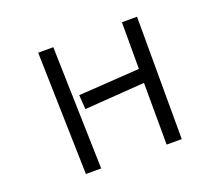

<svg xmlns="http://www.w3.org/2000/svg" viewBox="-122 -889 1243 1086"><g transform="rotate(-20 500.0 -346.5)"><path d="M706 -350 344 -324 338 -410 706 -434V-715H797L798 22H707ZM202 -715H293L313 22H221Z"/></g></svg>

Font: Stick
Style: Regular
Weight: 400
Designer: Fontworks Inc.
Foundry: Fontworks Inc.
Version: Version 1.100